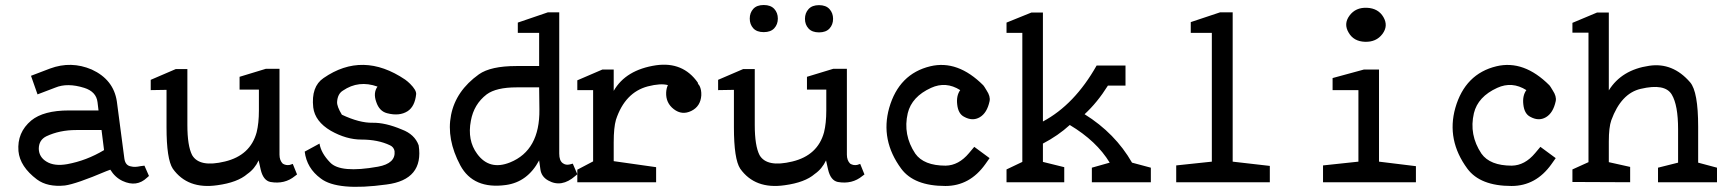

<svg xmlns="http://www.w3.org/2000/svg" viewBox="-20 -709 6700 747"><path d="M375 -203.1H276.4Q211.9 -203.1 160.2 -178.7Q130.9 -164.1 130.9 -129.9Q131.8 -97.7 161.1 -80.1Q191.4 -61.5 241.2 -70.3Q316.4 -84 384.8 -125ZM363.3 -279.3 359.4 -311.5Q354.5 -352.5 307.6 -367.2Q242.2 -387.7 195.3 -368.2L126 -341.8L100.6 -414.1L174.8 -442.4Q256.8 -472.7 336.9 -438.5Q421.9 -399.4 434.6 -314.5L463.9 -91.8Q467.8 -64.5 490.2 -61.5Q503.9 -57.6 526.4 -62.5L542 -64.5L559.6 -24.4L551.8 -17.6Q511.7 20.5 457 -4.9Q427.7 -18.6 409.2 -48.8L393.6 -43Q276.4 6.8 232.4 12.7Q165 19.5 124 -10.7Q57.6 -60.5 51.8 -121.1Q45.9 -193.4 101.6 -240.2Q149.4 -279.3 248 -279.3Z M942.4 -32.2Q904.3 1 825.2 11.7Q710 28.3 652.3 -52.7Q627.9 -89.8 627.9 -213.9V-359.4L566.4 -358.4V-398.4L664.1 -440.4H709V-222.7Q709 -141.6 727.5 -105.5Q755.9 -56.6 855 -80.6Q954.1 -104.5 978.5 -194.3Q987.3 -229.5 987.3 -279.3V-360.4H912.1V-410.2L1014.6 -441.4H1067.4V-107.4Q1067.4 -85 1080.1 -72.3Q1092.8 -64.5 1107.4 -67.4L1119.1 -71.3L1135.7 -30.3L1127.9 -24.4Q1087.9 8.8 1032.2 -1Q1003.9 -6.8 994.1 -49.8L986.3 -85Q970.7 -51.8 942.4 -32.2Z M1448.7 -372.1Q1375.5 -398.4 1314 -356.4Q1293.5 -343.8 1291.5 -312.5Q1290.5 -294.9 1310.1 -262.7Q1378.4 -230.5 1429.2 -231.4Q1479 -232.4 1543.5 -205.1Q1593.3 -186.5 1608.9 -143.6Q1629.4 -9.8 1483.9 8.8Q1292.5 35.2 1228 -14.6Q1173.3 -54.7 1165.5 -119.1L1223.1 -150.4Q1229 -113.3 1264.2 -77.1Q1304.2 -34.2 1450.7 -60.5Q1520 -73.2 1515.1 -121.1Q1512.2 -136.7 1497.6 -143.6Q1450.7 -166 1386.2 -166Q1327.6 -166 1267.1 -200.2Q1205.6 -236.3 1198.7 -291Q1189.9 -372.1 1238.8 -405.3Q1391.1 -510.7 1556.2 -399.4Q1566.9 -391.6 1575.7 -382.8Q1600.1 -358.4 1599.1 -342.8Q1594.2 -294.9 1565.9 -276.4Q1533.7 -255.9 1485.8 -268.6Q1455.6 -276.4 1443.8 -312.5Q1431.2 -347.7 1448.7 -372.1Z M2155.8 -111.3Q2155.8 -84 2169.4 -74.2Q2181.2 -65.4 2196.8 -69.3L2208.5 -72.3L2226.1 -31.2L2218.3 -24.4Q2164.6 22.5 2112.8 -6.8Q2086.4 -21.5 2082.5 -49.8L2077.6 -85Q2032.7 -1 1948.7 10.7Q1821.8 28.3 1771 -65.4Q1716.3 -168 1734.9 -261.7Q1753.4 -355.5 1843.3 -419.9Q1889.2 -452.1 1988.8 -452.1H2077.6V-581.1H1994.6V-621.1L2111.8 -661.1H2155.8ZM2078.6 -283.2 2077.6 -369.1H1989.7Q1910.6 -369.1 1873.5 -341.8Q1823.7 -303.7 1812 -239.3Q1797.4 -163.1 1836.4 -110.4Q1884.3 -44.9 1964.4 -77.1Q2080.6 -124 2078.6 -283.2Z M2578.6 -377.9Q2550.3 -385.7 2500.5 -373Q2411.6 -349.6 2376.5 -243.2Q2367.7 -212.9 2367.7 -155.3V-82L2532.7 -58.6V0H2226.1V-48.8L2287.6 -81.1V-358.4H2226.1V-396.5L2323.7 -438.5H2367.7V-355.5Q2414.6 -437.5 2532.7 -455.1Q2637.2 -469.7 2694.8 -387.7Q2694.8 -382.8 2701.7 -375Q2709.5 -359.4 2708.5 -337.9Q2705.6 -294.9 2669.4 -277.3Q2633.3 -259.8 2601.6 -284.2Q2569.8 -308.6 2571.8 -349.6Q2572.8 -366.2 2578.6 -377.9Z M2897 -636.7Q2897 -659.2 2910.6 -674.3Q2924.3 -689.5 2951.4 -689.5Q2978.5 -689.5 2992.4 -674.3Q3006.3 -659.2 3006.3 -636.7Q3006.3 -614.3 2992.4 -599.1Q2978.5 -584 2951.4 -584Q2924.3 -584 2910.6 -599.1Q2897 -614.3 2897 -636.7ZM3111.8 -635.7Q3111.8 -658.2 3125.7 -673.6Q3139.6 -689 3166.5 -689Q3193.4 -689 3207.3 -673.6Q3221.2 -658.2 3221.2 -635.7Q3221.2 -613.3 3207.3 -598.1Q3193.4 -583 3166.5 -583Q3139.6 -583 3125.7 -598.1Q3111.8 -613.3 3111.8 -635.7ZM3149.9 -32.2Q3111.8 1 3032.7 11.7Q2917.5 28.3 2859.9 -52.7Q2835.4 -89.8 2835.4 -213.9V-359.4L2773.9 -358.4V-398.4L2871.6 -440.4H2916.5V-222.7Q2916.5 -141.6 2935.1 -105.5Q2963.4 -56.6 3062.5 -80.6Q3161.6 -104.5 3186 -194.3Q3194.8 -229.5 3194.8 -279.3V-360.4H3119.6V-410.2L3222.2 -441.4H3274.9V-107.4Q3274.9 -85 3287.6 -72.3Q3300.3 -64.5 3314.9 -67.4L3326.7 -71.3L3343.3 -30.3L3335.4 -24.4Q3295.4 8.8 3239.7 -1Q3211.4 -6.8 3201.7 -49.8L3193.8 -85Q3178.2 -51.8 3149.9 -32.2Z M3813.5 -70.3Q3752.9 14.6 3658.2 14.6Q3536.1 14.6 3486.3 -52.7Q3404.3 -164.1 3439.5 -289.1Q3477.5 -421.9 3599.6 -451.2Q3706.1 -476.6 3805.7 -377Q3808.6 -374 3818.4 -357.4Q3834 -334 3830.1 -315.4Q3820.3 -269.5 3792 -252.9Q3763.7 -236.3 3730.5 -254.9Q3708 -266.6 3704.1 -302.7Q3700.2 -336.9 3715.8 -358.4Q3660.2 -393.6 3602.5 -367.2Q3527.3 -333 3511.7 -268.6Q3492.2 -184.6 3541 -111.3Q3574.2 -64.5 3659.2 -64.5Q3710 -65.4 3750 -113.3L3770.5 -137.7L3830.1 -93.8Z M4199.7 -264.6Q4318.8 -190.4 4384.3 -76.2L4457.5 -56.6V0H4228V-56.6L4297.4 -76.2Q4246.6 -160.2 4142.1 -222.7Q4097.2 -181.6 4037.6 -150.4V-79.1L4120.6 -58.6V0H3896V-49.8L3957.5 -79.1V-581.1H3896V-621.1L3992.7 -660.2H4037.6V-236.3Q4160.6 -301.8 4246.6 -454.1H4358.9V-376H4290.5Q4249.5 -310.5 4199.7 -264.6Z M4775.9 -80.1 4920.4 -63.5V0H4556.2V-65.4L4694.8 -80.1V-581.1H4612.8V-623L4727.1 -661.1H4775.9Z M5227.1 -582Q5206.5 -616.2 5230.5 -648.4Q5254.4 -680.7 5298.3 -678.7Q5342.3 -676.8 5362.3 -642.6Q5382.3 -608.4 5358.4 -576.7Q5334.5 -544.9 5290.5 -546.4Q5246.6 -547.9 5227.1 -582ZM5345.2 -80.1 5488.8 -62.5V0H5127.4V-65.4L5265.1 -80.1V-358.4H5164.6V-405.3L5286.6 -438.5H5345.2Z M6016.1 -70.3Q5955.6 14.6 5860.8 14.6Q5738.8 14.6 5689 -52.7Q5606.9 -164.1 5642.1 -289.1Q5680.2 -421.9 5802.2 -451.2Q5908.7 -476.6 6008.3 -377Q6011.2 -374 6021 -357.4Q6036.6 -334 6032.7 -315.4Q6022.9 -269.5 5994.6 -252.9Q5966.3 -236.3 5933.1 -254.9Q5910.6 -266.6 5906.7 -302.7Q5902.8 -336.9 5918.5 -358.4Q5862.8 -393.6 5805.2 -367.2Q5730 -333 5714.4 -268.6Q5694.8 -184.6 5743.7 -111.3Q5776.9 -64.5 5861.8 -64.5Q5912.6 -65.4 5952.6 -113.3L5973.1 -137.7L6032.7 -93.8Z M6508.8 -206.1Q6508.8 -299.8 6484.4 -340.8Q6458 -385.7 6363.3 -363.3Q6287.1 -345.7 6249 -241.2Q6239.3 -213.9 6239.3 -158.2V-78.1L6322.3 -59.6V0L6097.7 -1V-49.8L6160.2 -78.1V-582H6097.7V-620.1L6193.4 -660.2H6239.3V-357.4Q6289.1 -437.5 6396.5 -453.1Q6488.3 -466.8 6555.7 -388.7Q6586.9 -352.5 6586.9 -215.8V-76.2L6660.2 -56.6V0H6430.7V-56.6L6508.8 -76.2Z"/></svg>

Font: Hopone
Style: Regular
Weight: 400
Foundry: SIL International (SIL)
Version: Version 1.00 September 3, 2015, initial release